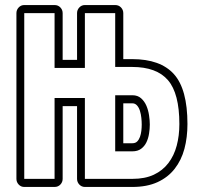

<svg xmlns="http://www.w3.org/2000/svg" viewBox="-20 -740 844 760"><path d="M45 -688Q45 -701 54 -710.5Q63 -720 76 -720H196Q210 -720 219 -710.5Q228 -701 228 -688V-503H285V-688Q285 -701 294 -710.5Q303 -720 316 -720H436Q450 -720 459 -710.5Q468 -701 468 -688V-506H503Q615 -506 668.5 -446.5Q722 -387 722 -249Q722 -196 710 -151Q698 -106 671.5 -72Q645 -38 603.5 -19Q562 0 504 0H316Q303 0 294 -9.5Q285 -19 285 -32V-320H228V-32Q228 -19 219 -9.5Q210 0 196 0H76Q63 0 54 -9.5Q45 -19 45 -32ZM468 -173H504Q516 -173 523 -180Q530 -187 534 -198Q538 -209 539.5 -222Q541 -235 541 -247Q541 -259 539.5 -273.5Q538 -288 534 -301Q530 -314 522.5 -322.5Q515 -331 504 -331H468ZM436 -363H504Q525 -363 538.5 -351Q552 -339 559.5 -321.5Q567 -304 570 -283.5Q573 -263 573 -247Q573 -230 570 -211Q567 -192 559.5 -176.5Q552 -161 538.5 -151Q525 -141 504 -141H436ZM76 -32H196V-352H316V-32H504Q554 -32 589 -48.5Q624 -65 646.5 -94.5Q669 -124 679.5 -163.5Q690 -203 690 -249Q690 -370 645 -422.5Q600 -475 503 -475H436V-688H316V-471H196V-688H76Z"/></svg>

Font: Lichte PostBus
Style: Regular
Weight: 400
Designer: Peter Wiegel
Version: Version 1.001